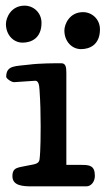

<svg xmlns="http://www.w3.org/2000/svg" viewBox="-20 -660 374 680"><path d="M215 -401C215 -422 213 -436 197 -436C174 -436 120 -436 82 -431C36 -425 2 -430 2 -388C2 -382 20 -369 30 -369C39 -369 96 -374 105 -374C116 -374 119 -360 120 -341C123 -297 124 -258 124 -213C124 -193 124 -125 120 -95C118 -78 98 -78 80 -74C45 -66 24 -69 24 -36C24 -2 61 0 93 0H286C303 0 316 -17 316 -37C316 -74 297 -76 268 -76H215ZM1 -575C1 -537 27 -509 60 -509C90 -509 127 -524 127 -579C127 -615 99 -640 67 -640C19 -640 1 -597 1 -575ZM208 -552C208 -514 234 -486 267 -486C297 -486 334 -501 334 -556C334 -592 306 -617 274 -617C226 -617 208 -574 208 -552Z"/></svg>

Font: Life Savers
Style: ExtraBold
Weight: 800
Designer: Pablo Impallari, Rodrigo Fuenzalida, Brenda Gallo
Foundry: Pablo Impallari, Rodrigo Fuenzalida, Brenda Gallo
Version: Version 3.000